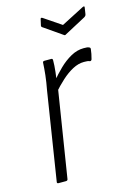

<svg xmlns="http://www.w3.org/2000/svg" viewBox="-103 -706 528 761"><g transform="rotate(-15 160.5 -325.5)"><path d="M41 0Q34 0 35 -6L92 -368Q98 -399 101 -426.5Q104 -454 105 -476Q105 -483 112 -483H141Q146 -483 146 -476Q146 -455 143 -428.5Q140 -402 137 -382V-370L79 -6Q78 0 71 0ZM126 -348 132 -395Q150 -417 173 -439.5Q196 -462 222 -476.5Q248 -491 275 -491Q283 -491 288.5 -490.5Q294 -490 297 -488Q302 -487 302 -481Q301 -472 299 -461Q297 -450 294 -440Q291 -433 285 -435Q281 -437 275.5 -437.5Q270 -438 262 -438Q239 -438 215.5 -425.5Q192 -413 169.5 -392.5Q147 -372 126 -348ZM313 -649Q323 -654 321 -645L317 -619Q316 -615 314.5 -613Q313 -611 310 -609L222 -562Q217 -558 213 -562L141 -612Q137 -614 135.5 -616.5Q134 -619 135 -622L140 -644Q141 -654 149 -649L220 -601Z"/></g></svg>

Font: Sofia Sans Condensed Light
Style: Italic
Weight: 300
Italic angle: -9°
Version: Version 4.100